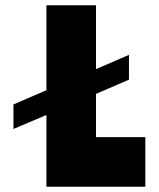

<svg xmlns="http://www.w3.org/2000/svg" viewBox="-20 -708 602 728"><path d="M531 0H156V-272L31 -219V-312L156 -366V-688H344V-446L469 -500V-406L344 -352V-188H531Z"/></svg>

Font: CostaRica
Style: Normal
Weight: 900
Version: Version 1.3